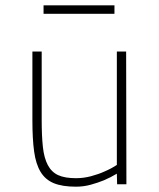

<svg xmlns="http://www.w3.org/2000/svg" viewBox="-20 -694 597 723"><path d="M455 -500 456 0H421L420 -40Q397 -26 371 -15Q349 -6 322 1.5Q295 9 266 9Q215 9 183 -4Q151 -17 133 -46.5Q115 -76 108.5 -123.5Q102 -171 102 -240V-500H137V-242Q137 -182 141.5 -140.5Q146 -99 160 -72.5Q174 -46 199 -34.5Q224 -23 266 -23Q295 -23 323 -30.5Q351 -38 373 -48Q399 -59 420 -73V-500ZM144 -674H411V-642H144Z"/></svg>

Font: Panefresco 1wt
Style: Regular
Weight: 250
Version: Version 1.000